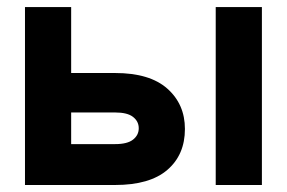

<svg xmlns="http://www.w3.org/2000/svg" viewBox="-20 -528 819 548"><path d="M308.6 -319.6H183.1V-507.8H51.3V0H308.6Q407.5 0 457.6 -43.1Q507.8 -86.2 507.8 -159.9Q507.8 -230.5 457.6 -275Q407.5 -319.6 308.6 -319.6ZM308.6 -207Q343.5 -207 359.7 -194.3Q376 -181.6 376 -161.9Q376 -142.3 359.7 -129.5Q343.5 -116.7 308.6 -116.7H183.1V-207ZM727.5 -333.3V0H595.7V-507.8H727.5Z"/></svg>

Font: Giphurs
Style: Regular
Weight: 400
Version: Version 2.010